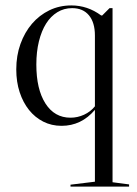

<svg xmlns="http://www.w3.org/2000/svg" viewBox="-20 -454 507 708"><path d="M330 216V-49Q280 10 207 10Q170 10 139.5 -5.5Q109 -21 87 -48.5Q65 -76 52.5 -114Q40 -152 40 -198Q40 -249 55.5 -292Q71 -335 98 -366.5Q125 -398 162 -416Q199 -434 243 -434Q303 -434 353 -397H357L384 -424H395V218L456 226V234H240V227ZM246 -424Q216 -424 191.5 -409Q167 -394 150 -367Q133 -340 123.5 -301.5Q114 -263 114 -216Q114 -125 147.5 -72.5Q181 -20 240 -20Q266 -20 290 -31Q314 -42 330 -62V-323Q330 -371 308 -397.5Q286 -424 246 -424Z"/></svg>

Font: Libre Caslon Display
Style: Regular
Weight: 400
Designer: Pablo Impallari, Rodrigo Fuenzalida
Foundry: Pablo Impallari, Rodrigo Fuenzalida
Version: Version 1.002; ttfautohint (v1.5)